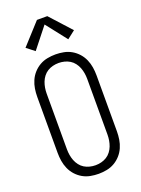

<svg xmlns="http://www.w3.org/2000/svg" viewBox="-179 -1049 833 1135"><g transform="rotate(-20 237.5 -482.0)"><path d="M238 8Q212 8 186 3Q160 -2 137.5 -15Q115 -28 97.5 -47.5Q80 -67 69.5 -91Q59 -115 55 -140.5Q51 -166 51 -192V-543Q51 -569 55 -594.5Q59 -620 69.5 -644Q80 -668 97.5 -687.5Q115 -707 137.5 -720Q160 -733 186 -738Q212 -743 238 -743Q263 -743 289 -738Q315 -733 337.5 -720Q360 -707 377.5 -687.5Q395 -668 405.5 -644Q416 -620 420 -594.5Q424 -569 424 -543V-192Q424 -166 420 -140.5Q416 -115 405.5 -91Q395 -67 377.5 -47.5Q360 -28 337.5 -15Q315 -2 289 3Q263 8 238 8ZM238 -46Q256 -46 274 -50.5Q292 -55 307.5 -64.5Q323 -74 334.5 -89Q346 -104 352.5 -121Q359 -138 362 -156Q365 -174 365 -192V-543Q365 -561 362 -579Q359 -597 352.5 -614Q346 -631 334.5 -646Q323 -661 307.5 -670.5Q292 -680 274 -684.5Q256 -689 238 -689Q219 -689 201 -684.5Q183 -680 167.5 -670.5Q152 -661 140.5 -646Q129 -631 122.5 -614Q116 -597 113 -579Q110 -561 110 -543V-192Q110 -174 113 -156Q116 -138 122.5 -121Q129 -104 140.5 -89Q152 -74 167.5 -64.5Q183 -55 201 -50.5Q219 -46 238 -46ZM135 -801 85 -840 205 -972H270L390 -840L340 -801L238 -931Z"/></g></svg>

Font: Iosevka QP Light
Style: Regular
Weight: 300
Designer: Belleve Invis
Foundry: Belleve Invis
Version: Version 20.0.0; ttfautohint (v1.8.4)